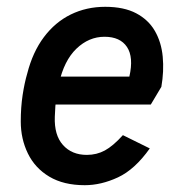

<svg xmlns="http://www.w3.org/2000/svg" viewBox="-20 -534 530 564"><path d="M229 10Q167 10 125 -15Q83 -40 62 -83Q41 -126 41 -177Q41 -219 46.5 -255Q52 -291 60 -318Q76 -381 109 -425Q142 -469 188 -491.5Q234 -514 289 -514Q344 -514 380 -495Q416 -476 435 -443Q454 -410 458 -367.5Q462 -325 454 -279L423 -227H123L133 -309H360Q373 -366 353 -396Q333 -426 287 -426Q241 -426 204.5 -391Q168 -356 153 -288Q149 -267 145.5 -246Q142 -225 141 -191Q139 -137 165 -108Q191 -79 235 -79Q264 -79 288 -92Q312 -105 341 -137L420 -98Q376 -36 326.5 -13Q277 10 229 10Z"/></svg>

Font: Finlandica Medium
Style: Italic
Weight: 500
Italic angle: -8°
Designer: Niklas Ekholm, Juho Hiilivirta, Jaakko Suomalainen
Foundry: Helsinki Type Studio
Version: Version 1.063